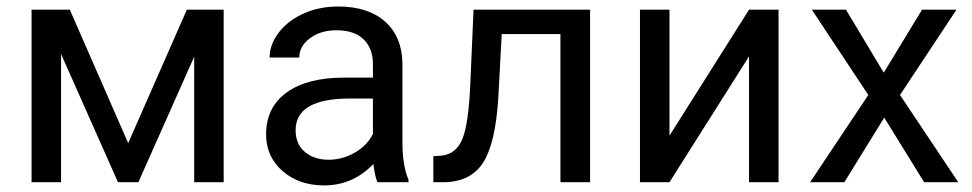

<svg xmlns="http://www.w3.org/2000/svg" viewBox="-20 -558 2977 588"><path d="M372.6 -119.6 552.2 -528.3H665V0H574.7V-384.3L403.8 0H341.3L167 -392.6V0H76.7V-528.3H193.8Z M1136.2 0Q1128.4 -15.6 1123.5 -55.7Q1060.5 9.8 973.1 9.8Q895 9.8 845 -34.4Q794.9 -78.6 794.9 -146.5Q794.9 -229 857.7 -274.7Q920.4 -320.3 1034.2 -320.3H1122.1V-361.8Q1122.1 -409.2 1093.8 -437.3Q1065.4 -465.3 1010.3 -465.3Q961.9 -465.3 929.2 -440.9Q896.5 -416.5 896.5 -381.8H805.7Q805.7 -421.4 833.7 -458.3Q861.8 -495.1 909.9 -516.6Q958 -538.1 1015.6 -538.1Q1106.9 -538.1 1158.7 -492.4Q1210.4 -446.8 1212.4 -366.7V-123.5Q1212.4 -50.8 1231 -7.8V0ZM986.3 -68.8Q1028.8 -68.8 1066.9 -90.8Q1105 -112.8 1122.1 -147.9V-256.3H1051.3Q885.3 -256.3 885.3 -159.2Q885.3 -116.7 913.6 -92.8Q941.9 -68.8 986.3 -68.8Z M1787.1 -528.3V0H1696.3V-453.6H1516.6L1505.9 -255.9Q1497.1 -119.6 1460.2 -61Q1423.3 -2.4 1343.3 0H1307.1V-79.6L1333 -81.5Q1377 -86.4 1396 -132.3Q1415 -178.2 1420.4 -302.2L1430.2 -528.3Z M2273.9 -528.3H2364.3V0H2273.9V-385.3L2030.3 0H1939.9V-528.3H2030.3V-142.6Z M2686.5 -335.4 2803.7 -528.3H2909.2L2736.3 -267.1L2914.6 0H2810.1L2688 -197.8L2565.9 0H2460.9L2639.2 -267.1L2466.3 -528.3H2570.8Z"/></svg>

Font: Mardoto
Style: Regular
Weight: 400
Designer: Christian Robertson, Vahan Hovhannisyan
Foundry: Google
Version: Version 1.000